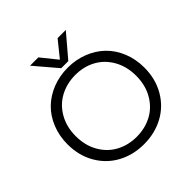

<svg xmlns="http://www.w3.org/2000/svg" viewBox="-231 -1091 1294 1294"><g transform="rotate(-45 416.0 -444.0)"><path d="M382.8 -742.2 246.1 -902.8H325.2L417 -789.1L508.8 -902.8H586.9L450.2 -742.2ZM49.8 -349.1Q49.8 -429.7 77.9 -498.3Q106 -566.9 154.8 -614Q203.6 -661.1 271 -687.5Q338.4 -713.9 416 -713.9Q493.7 -713.9 561 -687.5Q628.4 -661.1 677.2 -614Q726.1 -566.9 754.2 -498.3Q782.2 -429.7 782.2 -349.1Q782.2 -242.2 734.1 -158.7Q686 -75.2 602.8 -30Q519.5 15.1 416 15.1Q312.5 15.1 229.2 -30Q146 -75.2 97.9 -158.7Q49.8 -242.2 49.8 -349.1ZM704.1 -349.1Q704.1 -437 665.8 -504.9Q627.4 -572.8 562.3 -608.2Q497.1 -643.6 416 -643.1Q335 -642.6 269.8 -607.2Q204.6 -571.8 166.3 -504.4Q127.9 -437 127.9 -349.1Q127.9 -260.3 166.7 -192.6Q205.6 -125 270.5 -90.1Q335.4 -55.2 416 -55.2Q496.6 -55.2 561.5 -90.1Q626.5 -125 665.3 -192.6Q704.1 -260.3 704.1 -349.1Z"/></g></svg>

Font: Prompt Light
Style: Regular
Weight: 300
Designer: Katatrad Team
Foundry: CadsonDemak
Version: Version 1.000;PS 001.000;hotconv 1.0.88;makeotf.lib2.5.64775